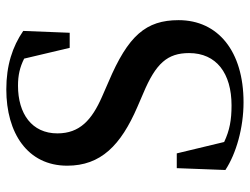

<svg xmlns="http://www.w3.org/2000/svg" viewBox="-114 -680 811 624"><g transform="rotate(-90 292.0 -367.5)"><path d="M272 18C438 18 539 -65 539 -193C539 -299 489 -357 338 -421L290 -442C215 -475 171 -514 171 -587C171 -670 235 -715 326 -715C360 -715 386 -709 414 -695L449 -547H498L504 -698C453 -733 392 -753 314 -753C172 -753 66 -684 66 -555C66 -446 132 -381 257 -327L301 -308C399 -267 432 -229 432 -159C432 -70 366 -21 262 -21C215 -21 181 -27 143 -45L106 -199H58L52 -41C105 -6 189 18 272 18Z"/></g></svg>

Font: Noto Serif CJK JP SemiBold
Style: Regular
Weight: 600
Designer: Ryoko NISHIZUKA 西塚涼子 (kana & ideographs); Frank Grießhammer (Latin, Greek & Cyrillic); Wenlong ZHANG 张文龙 (bopomofo); San
Foundry: Adobe
Version: Version 2.001;hotconv 1.1.0;makeotfexe 2.6.0